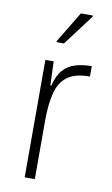

<svg xmlns="http://www.w3.org/2000/svg" viewBox="-84 -776 477 821"><g transform="rotate(10 154.0 -366.0)"><path d="M84 0V-510H120L124 -406H128Q139 -451 160.5 -475Q182 -499 213.5 -508.5Q245 -518 284 -518V-473Q220 -473 186.5 -448Q153 -423 140.5 -374Q128 -325 128 -254V0ZM118 -593V-598L199 -732H251V-727L150 -593Z"/></g></svg>

Font: Saira SemiCondensed ExtraLight
Style: Regular
Weight: 250
Width: 4
Designer: Hector Gatti with collaboration of the Omnibus-Type team
Foundry: Omnibus-Type
Version: Version 1.101